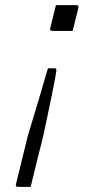

<svg xmlns="http://www.w3.org/2000/svg" viewBox="-20 -551 390 745"><path d="M197 -531H276Q287 -531 284 -520L262 -431H183Q172 -431 175 -442ZM166 -286H191Q197 -286 198 -283Q199 -282 198.5 -275.5Q198 -269 193.5 -245Q189 -221 178.5 -169Q168 -117 148 -24L126 64Q119 92 112.5 118.5Q106 145 99 174H50Q39 174 42 163L88 -24Q108 -89 127.5 -155Q147 -221 166 -286Z"/></svg>

Font: Recursive Sn Lnr St Lt
Style: Italic
Weight: 300
Italic angle: -15°
Version: Version 1.079;hotconv 1.0.112;makeotfexe 2.5.65598; ttfautoh